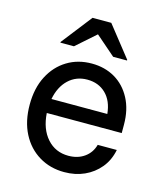

<svg xmlns="http://www.w3.org/2000/svg" viewBox="-109 -798 760 891"><g transform="rotate(15 271.0 -353.0)"><path d="M282.5 10Q215 10 161.7 -22.1Q108.3 -54.2 77.9 -112.9Q47.5 -171.7 47.5 -251.7Q47.5 -330.8 77.5 -388.8Q107.5 -446.7 159.2 -478.3Q210.8 -510 277.5 -510Q340 -510 388.8 -481.7Q437.5 -453.3 465.8 -400Q494.2 -346.7 494.2 -274.2V-234.2H134.2Q139.2 -158.3 179.2 -113.3Q219.2 -68.3 281.7 -68.3Q326.7 -68.3 358.3 -90.8Q390 -113.3 400.8 -152.5H492.5Q482.5 -101.7 452.5 -65.4Q422.5 -29.2 379.2 -9.6Q335.8 10 282.5 10ZM138.3 -302.5H406.7Q400.8 -364.2 365.8 -398.3Q330.8 -432.5 276.7 -432.5Q223.3 -432.5 186.7 -397.9Q150 -363.3 138.3 -302.5ZM110.8 -565.8V-569.2L225 -715.8H315L430.8 -569.2V-565.8H364.2L269.2 -648.3L175.8 -565.8Z"/></g></svg>

Font: Funnel Sans
Style: Regular
Weight: 400
Designer: NORD ID, Kristian Moeller
Foundry: Dicotype
Version: Version 1.000